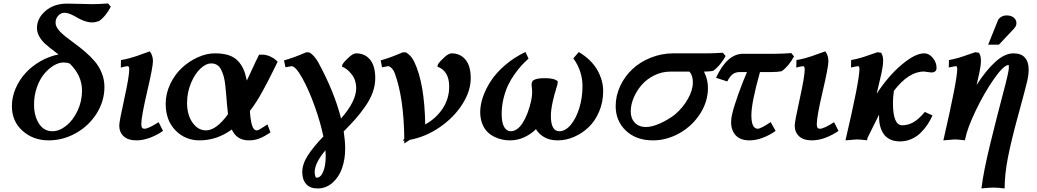

<svg xmlns="http://www.w3.org/2000/svg" viewBox="-20 -793 5874 1088"><path d="M344.7 -720.7Q325.7 -720.7 310.3 -704.6Q294.9 -688.5 294.9 -664.6Q294.9 -645.5 310.3 -625.7Q325.7 -606 350.1 -586.7Q374.5 -567.4 403.8 -546.1Q433.1 -524.9 462.6 -499.5Q492.2 -474.1 516.6 -445.8Q541 -417.5 556.4 -379.6Q571.8 -341.8 571.8 -300.3Q571.8 -220.7 528.1 -150.6Q484.4 -80.6 411.1 -39.1Q337.9 2.4 255.4 2.4Q168.5 2.4 107.9 -51.5Q47.4 -105.5 47.4 -191.4Q47.4 -242.7 68.6 -292Q89.8 -341.3 125.5 -379.9Q161.1 -418.5 209.7 -446.3Q258.3 -474.1 311.5 -484.4Q252.4 -528.8 233.9 -546.4Q189.5 -589.8 189.5 -634.3Q189.5 -689.5 237.8 -731Q286.1 -772.5 359.9 -772.5Q388.7 -772.5 435.5 -771Q482.4 -769.5 500 -769.5Q541.5 -769.5 592.3 -773.4L607.9 -754.9Q579.1 -700.7 543.5 -674.8Q520.5 -666 502.4 -666Q480.5 -666 457 -674.6Q433.6 -683.1 417.2 -693.4Q400.9 -703.6 380.9 -712.2Q360.8 -720.7 344.7 -720.7ZM444.8 -279.8Q444.8 -364.3 375.5 -432.6Q359.9 -439 339.8 -439Q313 -439 283.9 -421.4Q254.9 -403.8 230 -373.8Q205.1 -343.8 189 -297.9Q172.9 -252 172.9 -200.7Q172.9 -135.7 200.9 -92.5Q229 -49.3 276.4 -49.3Q315.4 -49.3 354.2 -79.6Q393.1 -109.9 418.9 -164.1Q444.8 -218.3 444.8 -279.8Z M878.9 -100.6 903.8 -51.3Q870.6 -27.8 830.6 -12.7Q790.5 2.4 753.4 2.4Q706.1 2.4 680.9 -20.5Q655.8 -43.5 655.8 -82Q655.8 -103.5 684.1 -231.9Q712.4 -360.4 712.4 -399.9Q712.4 -418 703.1 -418Q694.3 -418 664.6 -410.2L665.5 -452.6Q689.5 -456.5 713.1 -462.9Q736.8 -469.2 752 -474.6Q767.1 -480 791.5 -488.8Q815.9 -497.6 829.1 -502Q846.7 -478.5 846.7 -445.8Q846.7 -414.1 813.7 -272.9Q780.8 -131.8 780.8 -90.3Q780.8 -75.7 784.9 -69.6Q789.1 -63.5 798.8 -63.5Q820.8 -63.5 878.9 -100.6Z M1448.2 -483.4H1469.7Q1492.7 -481.9 1513.4 -471.9Q1534.2 -461.9 1543.5 -452.6L1553.2 -443.4Q1548.8 -434.1 1529.1 -394Q1509.3 -354 1499 -334.2Q1488.8 -314.5 1470.2 -280.3Q1451.7 -246.1 1433.6 -217.8Q1415.5 -189.5 1396 -164.1Q1399.4 -111.3 1408.2 -82.8Q1417 -54.2 1436 -54.2Q1440.9 -54.2 1449.5 -58.8Q1458 -63.5 1473.1 -73.5Q1488.3 -83.5 1495.6 -87.9L1512.7 -42.5Q1479 -20 1451.4 -8.8Q1423.8 2.4 1389.6 2.4Q1321.8 2.4 1293.5 -59.1Q1209 2.4 1110.8 2.4Q1029.8 2.4 974.4 -54.2Q918.9 -110.8 918.9 -205.1Q918.9 -262.7 944.6 -316.7Q970.2 -370.6 1010.3 -408Q1050.3 -445.3 1100.1 -468Q1149.9 -490.7 1197.8 -490.7Q1242.7 -490.7 1274.7 -480.5Q1306.6 -470.2 1327.1 -449Q1347.7 -427.7 1359.4 -401.1Q1371.1 -374.5 1378.9 -336.4Q1386.7 -353 1402.1 -386.5Q1417.5 -419.9 1428.2 -442.6Q1439 -465.3 1448.2 -483.4ZM1147 -54.2Q1205.6 -54.2 1272 -146Q1269 -168 1266.4 -200.2Q1263.7 -232.4 1261.7 -257.1Q1259.8 -281.7 1256.6 -310.3Q1253.4 -338.9 1247.8 -359.4Q1242.2 -379.9 1233.4 -397.7Q1224.6 -415.5 1210.4 -424.6Q1196.3 -433.6 1177.2 -433.6Q1147 -433.6 1115.5 -404.1Q1084 -374.5 1062 -321.5Q1040 -268.6 1040 -209.5Q1040 -142.1 1071 -98.1Q1102.1 -54.2 1147 -54.2Z M1715.3 -496.6 1732.9 -496.1Q1748 -486.8 1758.5 -475.1Q1769 -463.4 1781.7 -442.9Q1874 -274.4 1912.6 -121.6Q1998.5 -219.2 1998.5 -293.9Q1998.5 -337.9 1973.4 -371.1Q1948.2 -404.3 1917.5 -415.5L1920.9 -428.7Q1933.6 -447.8 1957.8 -469.2Q1981.9 -490.7 1998 -490.7Q2047.4 -490.7 2076.9 -455.3Q2106.4 -419.9 2106.4 -349.6Q2106.4 -309.6 2091.8 -269Q2077.1 -228.5 2048.8 -188.5Q2020.5 -148.4 1993.7 -118.2Q1966.8 -87.9 1927.7 -48.3Q1936 7.3 1936 48.8Q1936 108.4 1918.7 158.9Q1901.4 209.5 1864.7 242.2Q1828.1 274.9 1779.3 274.9Q1737.3 274.9 1715.1 250.2Q1692.9 225.6 1692.9 182.1Q1692.9 136.2 1724.9 86.9Q1756.8 37.6 1812.5 -19.5Q1796.4 -98.1 1763.2 -191.2Q1730 -284.2 1692.6 -351.1Q1655.3 -418 1631.8 -418Q1627.4 -418 1597.7 -411.6L1589.4 -450.7Q1644 -465.8 1715.3 -496.6ZM1825.7 90.8Q1825.7 75.2 1824.2 58.6Q1763.2 131.3 1763.2 182.1Q1763.2 196.3 1766.4 205.1Q1769.5 213.9 1774.4 213.9Q1797.4 213.9 1811.5 179.7Q1825.7 145.5 1825.7 90.8Z M2262.7 4.9 2271 -7.8Q2268.1 -239.7 2216.8 -378.4Q2210.4 -395.5 2199.2 -406.7Q2188 -418 2179.2 -418Q2174.8 -418 2145 -411.6L2137.2 -450.7Q2191.4 -465.8 2262.7 -496.6L2281.2 -496.1Q2298.3 -484.4 2308.3 -472.9Q2318.4 -461.4 2327.6 -442.4Q2385.7 -321.3 2389.6 -87.9Q2451.2 -121.6 2488.3 -177.7Q2525.4 -233.9 2525.4 -302.2Q2525.4 -391.1 2458.5 -415.5L2461.9 -428.7Q2474.6 -447.8 2498.8 -469.2Q2522.9 -490.7 2539.1 -490.7Q2587.9 -490.7 2617.7 -455.1Q2647.5 -419.4 2647.5 -349.6Q2647.5 -276.9 2599.6 -201.9Q2551.8 -127 2471.7 -72Q2391.6 -17.1 2302.2 -0.5L2271 20V3.9Q2269.5 3.9 2266.8 4.2Q2264.2 4.4 2262.7 4.9Z M2998.5 -335.4 3003.9 -338.4Q3019 -350.1 3068.4 -350.1Q3122.6 -350.1 3140.6 -332Q3140.6 -314.5 3130.4 -286.6H3130.9Q3122.6 -264.6 3112.1 -217Q3101.6 -169.4 3101.6 -136.7Q3101.6 -49.3 3149.9 -49.3Q3183.6 -49.3 3214.1 -85.4Q3244.6 -121.6 3262.7 -180.7Q3280.8 -239.7 3280.8 -304.2Q3280.8 -390.1 3229 -462.4L3259.8 -498Q3329.6 -456.5 3363.8 -397.9Q3397.9 -339.4 3397.9 -276.4Q3397.9 -214.4 3375.2 -160.9Q3352.5 -107.4 3315.9 -72.5Q3279.3 -37.6 3233.6 -17.6Q3188 2.4 3140.6 2.4Q3095.2 2.4 3064.5 -15.4Q3033.7 -33.2 3017.1 -61Q2989.7 -33.7 2951.7 -15.6Q2913.6 2.4 2869.1 2.4Q2847.2 2.4 2825.2 -2.2Q2803.2 -6.8 2780.3 -18.3Q2757.3 -29.8 2740.2 -47.4Q2723.1 -64.9 2712.2 -93.5Q2701.2 -122.1 2701.2 -157.7Q2701.2 -198.7 2716.8 -244.1Q2732.4 -289.6 2762.5 -335.4Q2792.5 -381.3 2843 -424.6Q2893.6 -467.8 2957.5 -498.5L2975.1 -460.9Q2954.6 -442.9 2936.3 -423.1Q2918 -403.3 2896.2 -372.8Q2874.5 -342.3 2859.1 -310.1Q2843.8 -277.8 2833.3 -234.9Q2822.8 -191.9 2822.8 -147Q2822.8 -97.7 2836.9 -73.5Q2851.1 -49.3 2874 -49.3Q2911.1 -49.3 2941.7 -96.4Q2972.2 -143.6 2990.2 -223.6Q2995.6 -248.5 2995.6 -271.5Q2995.6 -278.3 2994.6 -289.3Q2993.7 -300.3 2992.7 -307.6L2992.2 -314.5Q2992.2 -323.2 2998.5 -335.4Z M4022 -392.1Q4002 -387.2 3969.2 -387.2Q3991.7 -343.8 3991.7 -294.9Q3991.7 -217.8 3947.5 -148.7Q3903.3 -79.6 3831.1 -38.6Q3758.8 2.4 3679.7 2.4Q3585 2.4 3526.9 -52.5Q3468.8 -107.4 3468.8 -191.9Q3468.8 -250.5 3494.4 -305.4Q3520 -360.4 3563.5 -401.1Q3606.9 -441.9 3668 -466.3Q3729 -490.7 3795.9 -490.7H3984.4Q4018.1 -490.7 4076.2 -494.1L4091.8 -475.6Q4081.1 -454.6 4062.3 -431.2Q4043.5 -407.7 4022 -392.1ZM3778.8 -387.2Q3731 -387.2 3688.2 -366.2Q3645.5 -345.2 3616.7 -312.3Q3587.9 -279.3 3571 -239.5Q3554.2 -199.7 3554.2 -161.6Q3554.2 -121.6 3577.6 -97.4Q3601.1 -73.2 3640.6 -73.2Q3673.3 -73.2 3718.3 -92.8Q3763.2 -112.3 3803.7 -143.1Q3850.1 -182.6 3878.2 -232.7Q3906.2 -282.7 3906.2 -325.7Q3906.2 -366.2 3886.7 -387.2Z M4354 -384.8H4286.6Q4237.8 -210.9 4237.8 -140.1Q4237.8 -63.5 4273.9 -63.5Q4291 -63.5 4347.2 -101.1L4375 -51.3Q4342.8 -27.8 4303.5 -12.7Q4264.2 2.4 4227.5 2.4Q4175.3 2.4 4149.2 -25.9Q4123 -54.2 4123 -100.6Q4123 -121.6 4128.9 -146.5Q4138.2 -188 4163.3 -258.1Q4188.5 -328.1 4212.9 -384.8H4172.9Q4148.9 -384.8 4132.6 -373Q4116.2 -361.3 4101.1 -331.5L4037.6 -352.1Q4100.1 -488.3 4190.9 -488.3H4372.1Q4413.1 -488.3 4463.9 -492.2L4479.5 -473.6Q4450.7 -418.9 4409.7 -389.6Q4388.2 -384.8 4354 -384.8Z M4706.5 -100.6 4731.4 -51.3Q4698.2 -27.8 4658.2 -12.7Q4618.2 2.4 4581.1 2.4Q4533.7 2.4 4508.5 -20.5Q4483.4 -43.5 4483.4 -82Q4483.4 -103.5 4511.7 -231.9Q4540 -360.4 4540 -399.9Q4540 -418 4530.8 -418Q4522 -418 4492.2 -410.2L4493.2 -452.6Q4517.1 -456.5 4540.8 -462.9Q4564.5 -469.2 4579.6 -474.6Q4594.7 -480 4619.1 -488.8Q4643.6 -497.6 4656.7 -502Q4674.3 -478.5 4674.3 -445.8Q4674.3 -414.1 4641.4 -272.9Q4608.4 -131.8 4608.4 -90.3Q4608.4 -75.7 4612.5 -69.6Q4616.7 -63.5 4626.5 -63.5Q4648.4 -63.5 4706.5 -100.6Z M4952.1 -497.1 4973.1 -494.1Q4984.4 -477.1 4984.4 -450.7Q4984.4 -421.4 4975.6 -380.9Q4965.3 -336.4 4947.8 -261.7Q5011.7 -360.4 5088.4 -425.5Q5165 -490.7 5217.3 -490.7Q5245.1 -490.7 5266.1 -464.8Q5287.1 -439 5287.1 -408.2Q5287.1 -382.3 5256.8 -382.3Q5250.5 -382.3 5235.8 -385Q5221.2 -387.7 5216.3 -387.7Q5128.9 -387.7 5045.4 -278.3Q5040 -239.3 5040 -210.4Q5040 -83 5092.3 -83Q5124.5 -83 5154.8 -99.6Q5185.1 -116.2 5220.7 -158.7L5264.2 -138.7Q5251.5 -110.4 5234.9 -85.7Q5218.3 -61 5195.6 -39.1Q5172.9 -17.1 5143.1 -4.4Q5113.3 8.3 5080.1 8.3Q5048.3 8.3 5024.9 -2.7Q5001.5 -13.7 4988 -33Q4974.6 -52.2 4968 -76.4Q4961.4 -100.6 4961.4 -129.9V-143.6Q4947.3 -116.2 4925.3 -71Q4903.3 -25.9 4895.5 -10.7Q4895.5 -8.3 4894.5 -4.4Q4893.6 -0.5 4893.6 2Q4852.5 -2.9 4835.4 -2.9L4771 2.4Q4850.1 -335.4 4850.1 -401.4Q4850.1 -418 4842.8 -418Q4835.9 -418 4802.2 -410.6L4803.2 -452.6Q4834 -458.5 4858.4 -465.6Q4882.8 -472.7 4909.2 -482.4Q4935.5 -492.2 4952.1 -497.1Z M5506.3 -497.1 5527.3 -494.1Q5538.6 -477.1 5538.6 -450.7Q5538.6 -421.4 5529.8 -380.9Q5524.9 -358.4 5514.2 -311.5Q5565.4 -392.1 5619.1 -441.4Q5672.9 -490.7 5722.7 -490.7Q5766.6 -490.7 5787.8 -466.6Q5809.1 -442.4 5809.1 -398.4Q5809.1 -368.7 5799.8 -329.1Q5789.6 -285.6 5750.5 -143.1Q5711.4 -0.5 5692.1 96.9Q5672.9 194.3 5672.9 274.9Q5634.3 270 5609.4 270Q5599.1 270 5582.3 271.2Q5565.4 272.5 5553.7 273.4L5541.5 274.9Q5552.7 180.2 5591.8 20.5Q5630.9 -139.2 5663.8 -262.7Q5696.8 -386.2 5696.8 -407.7Q5696.8 -424.8 5695.8 -424.8Q5668 -424.8 5612.5 -345.7Q5557.1 -266.6 5509 -166Q5460.9 -65.4 5449.7 -5.9H5449.2Q5449.2 -4.4 5449 -2Q5448.7 0.5 5448.2 2Q5406.7 -2.9 5389.6 -2.9L5325.7 2.4Q5404.3 -338.9 5404.3 -401.4Q5404.3 -418 5397.5 -418Q5391.1 -418 5356.4 -410.6L5357.4 -452.6Q5388.2 -458.5 5413.1 -465.8Q5438 -473.1 5463.9 -482.7Q5489.7 -492.2 5506.3 -497.1ZM5640.6 -540H5579.6L5634.8 -677.2Q5639.2 -688 5652.6 -696.8Q5666 -705.6 5685.1 -705.6Q5709 -705.6 5724.4 -693.4Q5739.7 -681.2 5739.7 -661.6Q5739.7 -645 5726.1 -631.3H5726.6Q5712.9 -616.7 5683.6 -585.7Q5654.3 -554.7 5640.6 -540Z"/></svg>

Font: Flanker
Style: Bold Italic
Weight: 700
Italic angle: -12°
Designer: Flanker
Version: Version 2.000